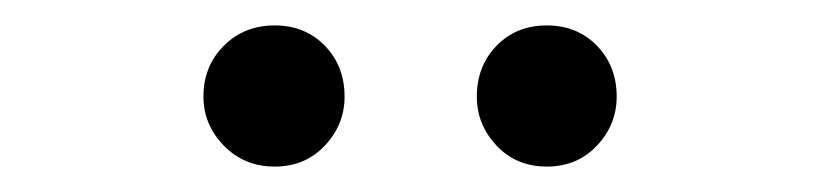

<svg xmlns="http://www.w3.org/2000/svg" viewBox="-20 -787 646 151"><path d="M196 -656Q172 -656 156 -672.5Q140 -689 140 -711Q140 -735 156 -751Q172 -767 196 -767Q220 -767 235.5 -751Q251 -735 251 -711Q251 -689 235.5 -672.5Q220 -656 196 -656ZM410 -656Q386 -656 370.5 -672.5Q355 -689 355 -711Q355 -735 370.5 -751Q386 -767 410 -767Q434 -767 449.5 -751Q465 -735 465 -711Q465 -689 449.5 -672.5Q434 -656 410 -656Z"/></svg>

Font: Noto Sans CJK KR Regular (TTF)
Style: Regular
Weight: 400
Designer: Ryoko NISHIZUKA 西塚涼子 (kana & ideographs); Paul D. Hunt (Latin, Greek & Cyrillic); Wenlong ZHANG 张文龙 (bopomofo); Sandoll 
Foundry: Adobe Systems Incorporated
Version: Version 1.004;PS 1.004;hotconv 1.0.82;makeotf.lib2.5.63406